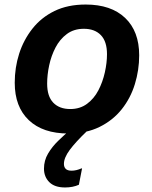

<svg xmlns="http://www.w3.org/2000/svg" viewBox="-20 -579 671 847"><path d="M45 -214Q45 -281 64.5 -342Q84 -403 123 -452.5Q162 -502 220.5 -530.5Q279 -559 358 -559Q470 -559 532 -500Q594 -441 594 -335Q594 -270 575 -208Q556 -146 517 -97Q478 -48 419 -19Q360 10 282 10Q169 10 107 -49Q45 -108 45 -214ZM188 -210Q188 -154 215 -126Q242 -98 290 -98Q333 -98 364 -121Q395 -144 414 -180.5Q433 -217 442.5 -259.5Q452 -302 452 -340Q452 -396 425 -424Q398 -452 350 -452Q306 -452 275 -429Q244 -406 225 -369.5Q206 -333 197 -291Q188 -249 188 -210ZM328 236Q315 242 299.5 245Q284 248 267 248Q221 248 197.5 224.5Q174 201 174 165Q174 129 192 98.5Q210 68 236.5 42.5Q263 17 288 -5L363 0Q313 48 287.5 82.5Q262 117 262 144Q262 158 270 166Q278 174 296 174Q316 174 339 164H342Z"/></svg>

Font: Kufam SemiBold
Style: Italic
Weight: 600
Italic angle: -11°
Designer: Artur Schmal
Foundry: Original Type
Version: Version 1.301; ttfautohint (v1.8.3)